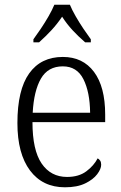

<svg xmlns="http://www.w3.org/2000/svg" viewBox="-20 -786 515 816"><path d="M256 10Q161 10 107.5 -61.5Q54 -133 54 -263Q54 -404 104 -474Q154 -544 247 -544Q332 -544 379.5 -480.5Q427 -417 427 -299V-267H118Q118 -148 157 -91Q196 -34 265 -34Q315 -34 347 -58Q379 -82 395 -113Q401 -110 405.5 -103.5Q410 -97 410 -86Q410 -68 393 -45.5Q376 -23 342 -6.5Q308 10 256 10ZM363 -307Q362 -395 334.5 -449.5Q307 -504 247 -504Q184 -504 154 -452Q124 -400 119 -307ZM122 -619Q136 -638 153.5 -664Q171 -690 186.5 -717Q202 -744 211 -766H277Q286 -744 301.5 -717Q317 -690 334.5 -664Q352 -638 366 -619V-606H342Q312 -632 288 -658Q264 -684 244 -715Q223 -684 199 -658Q175 -632 146 -606H122Z"/></svg>

Font: Noto Serif Armenian SemiCondensed Light
Style: Regular
Weight: 300
Width: 4
Designer: Monotype Design Team
Foundry: Monotype Imaging Inc.
Version: Version 2.008; ttfautohint (v1.8.4.7-5d5b)